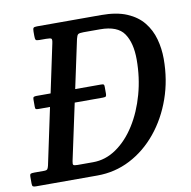

<svg xmlns="http://www.w3.org/2000/svg" viewBox="-123 -832 912 915"><g transform="rotate(-10 333.5 -375.0)"><path d="M-40.5 -17V-49Q-40.5 -61.5 -35.8 -63.8Q-31 -66 -18.5 -66H28.5Q42 -66 45.5 -71.5Q49 -77 51.5 -87.5L109.5 -361H54.5Q43 -361 40.5 -363.5Q38 -366 38 -376V-410Q38 -419 41.8 -421.5Q45.5 -424 55.5 -424H123.5L173 -657.5Q177 -675.5 173 -679.8Q169 -684 146.5 -684H115Q100 -684 97.2 -688.5Q94.5 -693 94.5 -707.5V-728Q94.5 -741.5 97.8 -745.8Q101 -750 114.5 -750H426Q500 -750 549.5 -729Q599 -708 628.2 -671.8Q657.5 -635.5 670.2 -589.2Q683 -543 683 -493Q683 -391 651.5 -301.8Q620 -212.5 564.2 -144.5Q508.5 -76.5 434.5 -38.2Q360.5 0 275 0H-22.5Q-33 0 -36.8 -3Q-40.5 -6 -40.5 -17ZM191.5 -66H266Q326.5 -66 379.2 -102.5Q432 -139 471.5 -201.8Q511 -264.5 533.2 -344.5Q555.5 -424.5 555.5 -512Q555.5 -592.5 524.2 -638.2Q493 -684 408.5 -684H328.5Q308 -684 302.2 -679.5Q296.5 -675 292.5 -658L242.5 -424H367Q378 -424 380.5 -421.5Q383 -419 383 -410V-377.5Q383 -368.5 380.5 -364.8Q378 -361 365.5 -361H229L170.5 -88Q167.5 -74 170.8 -70Q174 -66 191.5 -66Z"/></g></svg>

Font: Besley* Narrow Medium
Style: Italic
Weight: 500
Width: 4
Italic angle: -13°
Designer: Owen Earl
Foundry: indestructible type*
Version: Version 3.000; ttfautohint (v1.8.3)